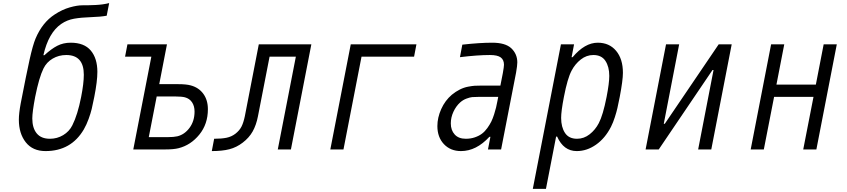

<svg xmlns="http://www.w3.org/2000/svg" viewBox="-20 -948 5373 1218"><path d="M511.7 -474Q511.7 -599 400.4 -599Q352.9 -599 314.1 -576.2Q275.4 -553.4 255.9 -513.7Q227.9 -457 203.1 -333.3Q184.9 -237 184.9 -196.6Q184.9 -136.1 212.9 -101.9Q240.9 -67.7 296.9 -67.7Q342.4 -67.7 380.9 -90.8Q419.3 -113.9 438.8 -153Q472.7 -220.1 494.8 -333.3Q511.7 -419.3 511.7 -474ZM428.4 -677.1Q514.3 -677.1 556 -627.3Q597.7 -577.5 597.7 -492.2Q597.7 -432.3 578.1 -333.3Q568.4 -283.9 561.8 -256.8Q555.3 -229.8 542.3 -193.7Q529.3 -157.6 511.7 -127Q431 10.4 268.9 10.4Q187.5 10.4 143.6 -45.2Q99.6 -100.9 99.6 -188.8Q99.6 -228.5 111.3 -291.7Q147.1 -476.6 167.6 -569.3Q188.2 -662.1 205.7 -703.8Q248.7 -805.3 326.8 -856.1Q374.3 -887.4 422.2 -901Q470.1 -914.7 504.2 -914.4Q538.4 -914.1 586.3 -916.3Q634.1 -918.6 672.5 -928.4L656.9 -848.3Q617.8 -841.1 556.6 -839.2Q495.4 -837.2 450.5 -829.4Q405.6 -821.6 368.5 -796.2Q287.8 -740.9 255.2 -597.7H261.7Q305.3 -638 343.4 -657.6Q381.5 -677.1 428.4 -677.1Z M974 -335.9 923.8 -78.1H1044.9Q1082 -78.1 1104.8 -83.3Q1151 -94.4 1182.6 -137.4Q1214.2 -180.3 1214.2 -240.2Q1214.2 -275.4 1198.2 -299.2Q1182.3 -322.9 1153 -330.7Q1132.2 -335.9 1095.1 -335.9ZM990.2 -414.1H1110.7Q1162.1 -414.1 1190.1 -406.2Q1240.9 -392.6 1269.9 -352.9Q1298.8 -313.2 1298.8 -255.2Q1298.8 -160.8 1244.5 -94.1Q1190.1 -27.3 1112.6 -7.8Q1082 0 1029.9 0H825.5L940.1 -588.5H773.4L788.4 -666.7H1039.1Z M1955.1 -666.7 1825.5 0H1742.2L1856.8 -588.5H1690.1L1616.5 -210.9Q1605.5 -154.3 1582.7 -113.9Q1559.9 -73.6 1519.5 -43Q1480.5 -13 1435.2 -1.3Q1390 10.4 1323.6 10.4L1338.5 -67.7Q1386.1 -67.7 1417.3 -74.2Q1448.6 -80.7 1473.3 -99.6Q1499.3 -119.8 1512 -144.9Q1524.7 -169.9 1533.2 -210.9L1621.7 -666.7Z M2205.1 -666.7H2621.7L2606.8 -588.5H2273.4L2158.9 0H2075.5Z M3140.6 -333.3H3013Q2988.9 -333.3 2975.3 -332Q2961.6 -330.7 2939.5 -322.6Q2917.3 -314.5 2899.1 -298.2Q2873 -274.7 2856.4 -238.9Q2839.8 -203.1 2839.8 -165.4Q2839.8 -121.7 2864.6 -94.7Q2889.3 -67.7 2934.9 -67.7Q2966.1 -67.7 2992.5 -76.8Q3018.9 -85.9 3037.4 -99.9Q3056 -113.9 3071.6 -135.7Q3087.2 -157.6 3096.7 -176.8Q3106.1 -196 3114.6 -222.7Q3123 -249.3 3127 -266.3Q3130.9 -283.2 3135.4 -306.6ZM3102.9 -677.1Q3184.9 -677.1 3222.7 -642.6Q3261.7 -606.1 3261.7 -552.1Q3261.7 -532.6 3253.9 -487.6L3158.9 0H3075.5L3091.1 -80.1H3084.6Q3001.3 10.4 2904.3 10.4Q2837.9 10.4 2796.2 -33.5Q2754.6 -77.5 2754.6 -148.4Q2754.6 -201.8 2779 -256.2Q2803.4 -310.5 2846.4 -347Q2871.1 -367.2 2897.1 -380.2Q2923.2 -393.2 2949.5 -398.1Q2975.9 -403 2990.9 -404Q3005.9 -404.9 3028 -404.9H3154.3L3169.9 -484.4Q3177.1 -524.7 3177.1 -537.1Q3177.1 -568.4 3156.6 -583.7Q3136.1 -599 3087.9 -599Q3009.8 -599 2897.8 -585.3L2912.8 -664.7Q3022.8 -677.1 3102.9 -677.1Z M3772.1 -677.1Q3845.1 -677.1 3888.3 -625.7Q3931.6 -574.2 3931.6 -486.3Q3931.6 -438.8 3911.5 -333.3Q3902.3 -287.8 3896.8 -263Q3891.3 -238.3 3880.5 -204.8Q3869.8 -171.2 3856.1 -143.9Q3819 -71 3761.1 -30.3Q3703.1 10.4 3638.7 10.4Q3555.3 10.4 3514.3 -81.4H3507.8L3443.4 250H3360L3538.4 -666.7H3621.7L3606.1 -585.3H3612.6Q3689.5 -677.1 3772.1 -677.1ZM3539.7 -199.9Q3539.7 -141.9 3564.1 -104.8Q3588.5 -67.7 3640.6 -67.7Q3684.2 -67.7 3720.4 -96Q3756.5 -124.3 3778.6 -166.7Q3805.3 -217.4 3828.1 -333.3Q3845.1 -420.6 3845.1 -466.8Q3845.1 -524.7 3820.6 -561.8Q3796.2 -599 3744.1 -599Q3700.5 -599 3664.4 -570.6Q3628.3 -542.3 3606.1 -500Q3580.1 -451.2 3557.3 -333.3Q3539.7 -242.8 3539.7 -199.9Z M4408.9 0 4506.5 -503.9H4500L4158.9 0H4075.5L4205.1 -666.7H4288.4L4190.8 -162.8H4197.3L4539.1 -666.7H4621.7L4492.2 0Z M4871.7 -666.7H4955.1L4905.6 -411.5H5155.6L5205.1 -666.7H5288.4L5158.9 0H5075.5L5140.6 -333.3H4890.6L4825.5 0H4742.2Z"/></svg>

Font: Monoid
Style: Italic
Weight: 400
Width: 4
Italic angle: -11°
Monospace: yes
Version: Version 0.61